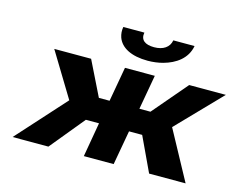

<svg xmlns="http://www.w3.org/2000/svg" viewBox="-102 -900 1323 1057"><g transform="rotate(15 560.0 -371.5)"><path d="M732 -196 824 0H1032L880 -280L1120 -528H911L743 -331H680L715 -528H545L510 -331H449L352 -528H142L295 -276L46 0H250L411 -196H486L452 0H622L657 -196ZM670 -679C618 -679 590 -700 598 -743H478C474 -722 476 -702 482 -684C501 -630 562 -598 655 -598C685 -598 715 -602 741 -609C811 -628 871 -670 884 -743H763C756 -702 721 -679 670 -679Z"/></g></svg>

Font: Asimov
Style: XWidIt
Weight: 500
Designer: Google
Version: Version 2.000980; 2014